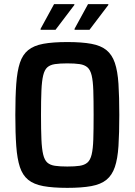

<svg xmlns="http://www.w3.org/2000/svg" viewBox="-20 -899 651 927"><path d="M305 8Q235 8 189 -0.5Q143 -9 116 -31Q89 -53 76 -92.5Q63 -132 58.5 -194Q54 -256 54 -344Q54 -432 58.5 -494Q63 -556 76 -595.5Q89 -635 116 -657Q143 -679 189 -687.5Q235 -696 305 -696Q375 -696 421 -687.5Q467 -679 494 -657Q521 -635 534.5 -595.5Q548 -556 552 -494Q556 -432 556 -344Q556 -256 552 -194Q548 -132 534.5 -92.5Q521 -53 494 -31Q467 -9 421 -0.5Q375 8 305 8ZM305 -95Q341 -95 364.5 -98.5Q388 -102 402 -114Q416 -126 422.5 -153Q429 -180 430.5 -226Q432 -272 432 -344Q432 -416 430.5 -462Q429 -508 422.5 -535Q416 -562 402 -574Q388 -586 364.5 -589.5Q341 -593 305 -593Q269 -593 245.5 -589.5Q222 -586 208.5 -574Q195 -562 188.5 -535Q182 -508 180 -462Q178 -416 178 -344Q178 -272 180 -226Q182 -180 188.5 -153Q195 -126 208.5 -114Q222 -102 245.5 -98.5Q269 -95 305 -95ZM176 -755V-760L241 -879H339V-875L248 -755ZM340 -755V-760L405 -879H503V-875L412 -755Z"/></svg>

Font: Saira SemiCondensed SemiBold
Style: Regular
Weight: 600
Width: 4
Designer: Hector Gatti with collaboration of the Omnibus-Type team
Foundry: Omnibus-Type
Version: Version 1.101